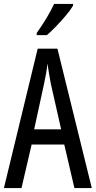

<svg xmlns="http://www.w3.org/2000/svg" viewBox="-20 -963 490 983"><path d="M361 0 309 -223H142L90 0H0L173 -714H274L450 0ZM240 -535Q235 -563 230.5 -589Q226 -615 223 -638Q218 -590 206 -536L155 -301H293ZM354 -934Q342 -913 318 -884.5Q294 -856 267.5 -828.5Q241 -801 220 -783H168V-794Q226 -876 257 -943H354Z"/></svg>

Font: Noto Sans Khmer ExtraCondensed
Style: Regular
Weight: 400
Width: 2
Designer: Danh Hong and the Monotype Design Team
Foundry: Monotype Imaging Inc.
Version: Version 2.004; ttfautohint (v1.8.4.7-5d5b)